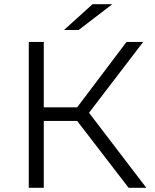

<svg xmlns="http://www.w3.org/2000/svg" viewBox="-20 -901 742 921"><path d="M519 -881H424L287 -757H357ZM597 0H682L407 -360L667 -700H587L350 -386H190V-700H118V0H190V-321H350Z"/></svg>

Font: Talent
Style: Regular
Weight: 400
Designer: Mike Powis
Version: Version 1.001;hotconv 1.0.109;makeotfexe 2.5.65596